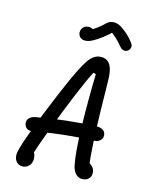

<svg xmlns="http://www.w3.org/2000/svg" viewBox="-141 -1049 902 1158"><g transform="rotate(15 310.0 -470.0)"><path d="M64.8 -62.3Q71.8 -98.2 113.3 -208.9Q154.8 -319.7 204.8 -439Q254.8 -558.3 284.3 -617Q307 -662.7 324.3 -688.1Q341.7 -713.5 361.1 -726.2Q380.5 -738.8 405.2 -738.8Q431.2 -738.8 447.7 -724.3Q464.2 -709.8 472.1 -681.5Q480 -653.2 480.5 -607.3Q481.2 -542.3 483.8 -421Q486.3 -311.3 491.2 -225.3Q496 -139.3 503.2 -82.5L478.7 -112.8Q506.2 -101.8 520.6 -85.9Q535 -70 535 -47.7Q535 -31.8 527.8 -20.4Q520.5 -9 508.6 -3.4Q496.7 2.2 482.5 2.2Q458.3 2.2 441.5 -15Q424.7 -32.2 417.5 -64.3Q401 -143.7 397.6 -312.2Q394.2 -480.8 398.5 -630L382.3 -634.5Q353.3 -579.5 306.3 -465.7Q259.3 -351.8 215.9 -236Q172.5 -120.2 153.2 -57L130.3 -94.7Q150.2 -94.7 160.1 -77.5Q170 -60.3 170 -38.8Q170 -20.8 162.3 -7.1Q154.7 6.7 141.8 14.2Q128.8 21.7 113.5 21.7Q95.3 21.7 82 11.1Q68.7 0.5 63.8 -18.5Q58.8 -37.5 64.8 -62.3ZM65.7 -238.2Q65 -256.2 78 -268.8Q91 -281.3 114.2 -285.7Q205.3 -302.8 301.2 -313.4Q397 -324 487.5 -327Q503.8 -327.5 516.1 -322.3Q528.3 -317.2 535.2 -307.8Q542 -298.3 542.3 -286.2Q543 -274 537.2 -263.8Q531.3 -253.5 520 -246.8Q508.7 -240.2 493.2 -239.7Q401 -236.7 304.7 -226.1Q208.3 -215.5 116.8 -198.3Q102.5 -195.8 91 -200.5Q79.5 -205.2 72.9 -215.2Q66.3 -225.3 65.7 -238.2ZM249.7 -879.7Q260.3 -891.3 275.4 -893.8Q290.5 -896.3 304 -890.8Q317.5 -885.3 323.3 -874.3L287.2 -875.2Q313.8 -888.2 335.5 -904.2Q357.2 -920.2 380.7 -943.3Q398.8 -960.2 423 -960.5Q447.2 -960.8 470 -946.7Q496 -929.7 515.8 -911.4Q535.7 -893.2 553.8 -869.2Q564.7 -855.5 563 -842.1Q561.3 -828.7 550.3 -819.3Q539 -810 525 -812Q511 -814 498.7 -828.2Q476.2 -855.2 455.8 -874Q435.3 -892.8 405.5 -913.7L442.8 -911.3Q418 -884.5 386.2 -860.2Q354.5 -835.8 328.2 -822Q305.7 -810 285.7 -808.8Q265.7 -807.7 252.7 -818.5Q244.8 -825.2 241 -835.9Q237.2 -846.7 239.2 -858.4Q241.3 -870.2 249.7 -879.7Z"/></g></svg>

Font: Monaspace Radon Var
Style: Regular
Weight: 400
Designer: Riley Cran and the Lettermatic Team
Version: Version 1.000 (Monaspace Radon Var)